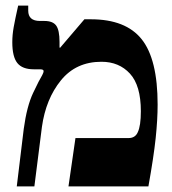

<svg xmlns="http://www.w3.org/2000/svg" viewBox="-20 -667 617 687"><path d="M40 0H103L130 -213Q144 -313 198 -379.5Q252 -446 343 -446Q406 -446 445 -403.5Q484 -361 484 -269Q484 -217 473 -194Q464 -173 440 -173H250L225 0H511Q530 -106 537 -172.5Q544 -239 544 -293Q544 -455 487 -526.5Q430 -598 305 -598H282L195 -496L193 -497V-517Q193 -559 181 -575.5Q169 -592 139 -592H123Q81 -592 81 -629V-647H45Q34 -598 29 -570Q24 -542 24 -516Q24 -464 42 -441.5Q60 -419 101 -419H123Q136 -419 136 -413Q136 -407 131 -398Q121 -382 98.5 -334.5Q76 -287 65 -206Z"/></svg>

Font: Noto Serif Hebrew SemiCondensed Extra
Style: Regular
Weight: 800
Width: 4
Designer: Monotype Design Team
Foundry: Monotype Imaging Inc.
Version: Version 1.901